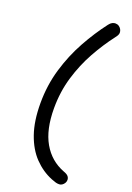

<svg xmlns="http://www.w3.org/2000/svg" viewBox="-196 -879 829 1208"><g transform="rotate(20 218.5 -275.0)"><path d="M368.4 261.4Q355.6 261.4 345.7 258.7Q335.8 256 314.6 247.8Q247.6 220.6 195.3 166.2Q143 111.8 113.2 26.3Q83.4 -59.2 83.4 -178Q83.4 -298.8 115.7 -407.8Q148 -516.8 200.6 -612.1Q253.2 -707.4 314 -786.6Q324.6 -800.4 335.1 -805.7Q345.6 -811 355 -811Q369.2 -811 379.3 -804.3Q389.4 -797.6 395.3 -787.1Q401.2 -776.6 401.2 -764.8Q401.2 -757 397.2 -748.9Q393.2 -740.8 383.4 -728Q329.4 -657.8 281.6 -572Q233.8 -486.2 204.2 -387.2Q174.6 -288.2 174.6 -178Q174.6 -35.4 225 52.5Q275.4 140.4 368.6 176Q391.2 183.8 399.9 194.3Q408.6 204.8 408.6 218.2Q408.6 230.2 402.5 239.8Q396.4 249.4 387.5 255.4Q378.6 261.4 368.4 261.4Z"/></g></svg>

Font: Shantell Sans Light
Style: Regular
Weight: 300
Designer: Stephen Nixon, Anya Danilova, Shantell Martin
Foundry: Arrow Type
Version: Version 1.011;[c5ecc13dd]